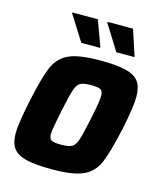

<svg xmlns="http://www.w3.org/2000/svg" viewBox="-107 -771 721 858"><g transform="rotate(15 254.0 -342.5)"><path d="M16 -106Q16 -148 38 -255Q63 -374 84.5 -424.5Q106 -475 152.5 -496.5Q199 -518 298 -518Q374 -518 416.5 -507.5Q459 -497 477 -472.5Q495 -448 495 -403Q495 -357 474 -255Q448 -135 426.5 -85Q405 -35 358.5 -13.5Q312 8 213 8Q136 8 94 -2.5Q52 -13 34 -37.5Q16 -62 16 -106ZM324 -255Q342 -339 342 -366Q342 -388 330.5 -394.5Q319 -401 286 -401Q251 -401 236.5 -392.5Q222 -384 213 -358Q204 -332 188 -255Q188 -255 181 -220Q180 -213 174.5 -185Q169 -157 169 -143Q169 -122 180.5 -115.5Q192 -109 225 -109Q260 -109 275 -117.5Q290 -126 299 -152.5Q308 -179 324 -255ZM195 -572 121 -689V-693H239L282 -576V-572ZM357 -572 284 -689V-693H402L440 -576V-572Z"/></g></svg>

Font: Saira Semi Condensed
Style: Bold Italic
Weight: 700
Width: 4
Italic angle: -12°
Designer: Hector Gatti with collaboration of the Omnibus-Type team
Foundry: Omnibus-Type
Version: Version 1.001; ttfautohint (v1.8)